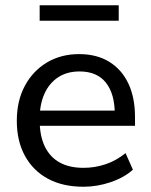

<svg xmlns="http://www.w3.org/2000/svg" viewBox="-20 -702 574 731"><path d="M298 9Q219 9 162.5 -21.5Q106 -52 75 -108.5Q44 -165 44 -242Q44 -318 74.5 -375Q105 -432 158.5 -464Q212 -496 281 -496Q348 -496 395.5 -467Q443 -438 468.5 -384.5Q494 -331 494 -256V-223H115V-281H434L417 -267Q417 -345 383 -387.5Q349 -430 283 -430Q235 -430 201 -407.5Q167 -385 149 -344.5Q131 -304 131 -251V-245Q131 -185 150.5 -144.5Q170 -104 207 -83.5Q244 -63 298 -63Q341 -63 381.5 -76.5Q422 -90 458 -119L486 -56Q453 -26 401.5 -8.5Q350 9 298 9ZM131 -623V-682H432V-623Z"/></svg>

Font: Nunito Sans 12pt Medium
Style: Regular
Weight: 500
Designer: Vernon Adams
Foundry: Vernon Adams
Version: Version 3.101;gftools[0.9.27]